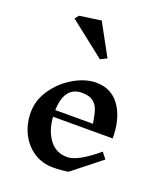

<svg xmlns="http://www.w3.org/2000/svg" viewBox="-160 -1000 964 1119"><g transform="rotate(20 321.5 -441.0)"><path d="M396 2Q356 10 300 10Q234 10 181.5 -24.5Q129 -59 99.5 -118Q70 -177 70 -248Q70 -325 117 -392.5Q164 -460 234.5 -500.5Q305 -541 371 -541Q466 -541 518.5 -466Q571 -391 571 -268H201Q207 -183 247.5 -129Q288 -75 358 -75Q423 -75 543 -176L573 -138ZM200 -309H434Q425 -363 415.5 -391.5Q406 -420 382.5 -438.5Q359 -457 313 -457Q205 -457 200 -309ZM343 -676 123 -849 142 -873 276 -892 383 -696Z"/></g></svg>

Font: Inknut Antiqua
Style: Regular
Weight: 400
Designer: Claus Eggers Sørensen
Foundry: Claus Eggers Sørensen
Version: Version 1.003; ttfautohint (v1.8.2) -l 8 -r 50 -G 200 -x 14 